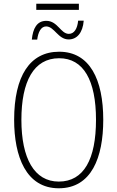

<svg xmlns="http://www.w3.org/2000/svg" viewBox="-20 -1002 631 1032"><path d="M175 -949H404V-982H175ZM151 -789H180C185 -829 200 -860 228 -860C272 -860 292 -790 349 -790C393 -790 425 -825 430 -891H400C396 -848 379 -820 350 -820C306 -820 290 -890 229 -890C178 -890 157 -849 151 -789ZM535 -358C535 -574 463 -724 298 -724C141 -724 56 -594 56 -358C56 -161 120 10 296 10C472 10 535 -156 535 -358ZM95 -358C95 -564 161 -689 298 -689C429 -689 496 -570 496 -358C496 -147 431 -26 296 -26C164 -26 95 -151 95 -358Z"/></svg>

Font: Noto Sans Condensed ExtraLight
Style: Regular
Weight: 200
Width: 3
Designer: Monotype Design Team
Foundry: Monotype Imaging Inc.
Version: Version 2.013